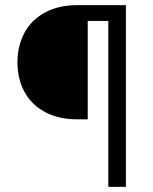

<svg xmlns="http://www.w3.org/2000/svg" viewBox="-20 -727 595 747"><path d="M401.4 -645.5H321.3V-262.7H281.2Q208 -262.7 155.3 -291Q102.5 -319.3 75.2 -369.6Q47.9 -419.9 47.9 -484.4Q47.9 -548.8 75.2 -599.4Q102.5 -649.9 155.3 -678.5Q208 -707 281.2 -707H469.7V0H401.4Z"/></svg>

Font: Pretendard JP Light
Style: Regular
Weight: 300
Designer: Base glyphs from Inter by Rasmus Andersson; Hangeul glyphs from Noto Sans CJK(Source Han Sans) by Jang Soo-young and Kan
Foundry: Kil Hyung-jin
Version: Version 1.309